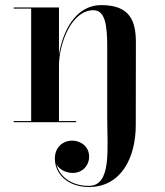

<svg xmlns="http://www.w3.org/2000/svg" viewBox="-20 -490 660 770"><path d="M35 -4.5V0H285.5V-4.5H216.5V-225.5C216.5 -315 266.5 -449 354.5 -449C402.5 -449 410 -387 410 -301V-20C410 107 428.5 255.5 336 255.5C266.5 255.5 219 218 207 170C219 190 244.5 203.5 271.5 203.5C312.5 203.5 337.5 172 337.5 139C337.5 95.5 302 74 269.5 74C231.5 74 200 101 200 146C200 207.5 252 260 336.5 260C466.5 260 524.5 141.5 524.5 11.5L525 -319.5C525 -406.5 501 -469.5 386.5 -469.5C278 -469.5 229.5 -355.5 216.5 -270.5V-460H35V-455.5H105V-4.5Z"/></svg>

Font: Bodoni* 36pt Medium
Style: Regular
Weight: 500
Version: Version 2.3